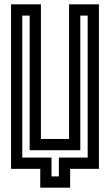

<svg xmlns="http://www.w3.org/2000/svg" viewBox="-20 -780 503 887"><path d="M31 0V-760H169V-138H299V-760H437V0H304V87H166V0ZM385 -708H351V-86H117V-708H83V-52H218V35H252V-52H385Z"/></svg>

Font: Aurach Bi
Style: Regular
Weight: 400
Designer: Peter Wiegel
Foundry: Peter Wiegel
Version: Version 1.002